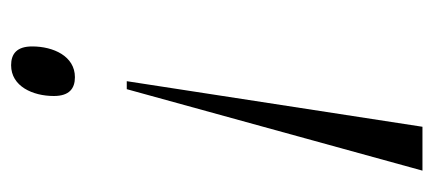

<svg xmlns="http://www.w3.org/2000/svg" viewBox="-232 -522 762 337"><g transform="rotate(90 148.5 -353.0)"><path d="M122 -195H136L279 -714H202ZM94 8C131 8 148 -30 148 -67C148 -94 135 -104 115 -104C78 -104 61 -66 61 -29C61 -2 74 8 94 8Z"/></g></svg>

Font: Noto Serif Display Light
Style: Italic
Weight: 300
Italic angle: -12°
Designer: Monotype Design Team
Foundry: Monotype Imaging Inc.
Version: Version 2.009